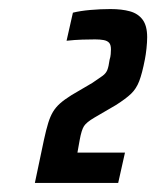

<svg xmlns="http://www.w3.org/2000/svg" viewBox="-20 -824 345 424"><path d="M57 -420 77 -515Q82 -538 86.5 -552.5Q91 -567 97 -577Q103 -587 112.5 -595.5Q122 -604 138 -614L184 -641Q199 -651 206.5 -656.5Q214 -662 217 -669.5Q220 -677 222 -692Q224 -698 224.5 -704.5Q225 -711 225 -715Q225 -725 221 -729.5Q217 -734 209 -735.5Q201 -737 190 -737Q178 -737 161.5 -736.5Q145 -736 127 -734L141 -796Q157 -800 179.5 -802Q202 -804 224 -804Q249 -804 267 -799Q285 -794 295 -780.5Q305 -767 305 -742Q305 -731 303.5 -717Q302 -703 300 -693Q294 -662 287.5 -645Q281 -628 269.5 -617Q258 -606 236 -592L188 -564Q171 -554 165.5 -545.5Q160 -537 156 -515L151 -487H256L241 -420Z"/></svg>

Font: Saira Condensed
Style: Bold Italic
Weight: 700
Width: 3
Italic angle: -12°
Designer: Hector Gatti with collaboration of the Omnibus-Type team
Foundry: Omnibus-Type
Version: Version 1.101